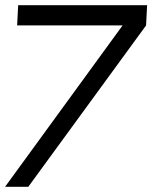

<svg xmlns="http://www.w3.org/2000/svg" viewBox="-22 -720 588 740"><path d="M-2.5 0 450.5 -622H44L48 -700H545L541 -622L87 0Z"/></svg>

Font: Urbanist
Style: Italic
Weight: 400
Italic angle: -8°
Designer: Corey Hu
Foundry: Corey Hu
Version: Version 1.330; ttfautohint (v1.8.4.7-5d5b)